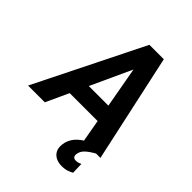

<svg xmlns="http://www.w3.org/2000/svg" viewBox="-285 -848 1191 1191"><g transform="rotate(45 311.0 -252.5)"><path d="M505.4 120.1Q518.6 120.1 528.1 116.7Q537.6 113.3 544.4 109.9L546.9 184.6Q534.2 192.4 514.6 199.2Q495.1 206.1 466.3 206.1Q437.5 206.1 415 194.6Q392.6 183.1 381.6 160.6Q370.6 138.2 375.5 105Q379.4 76.2 397.2 48.6Q415 21 453.6 -3.9L427.7 -149.4H182.6L113.8 0H-33.2L320.3 -710.9H446.8L601.6 0H563.5Q526.4 20.5 504.6 41Q482.9 61.5 479.5 87.9Q477.5 101.6 483.2 110.8Q488.8 120.1 505.4 120.1ZM235.4 -264.2H407.2L358.9 -532.7Z"/></g></svg>

Font: Robert Sans ExtraBold
Style: Italic
Weight: 800
Italic angle: -8°
Designer: Christian Robertson (extended by Adam Twardoch)
Foundry: Google
Version: Version 12.135;April 2, 2019;FontCreator 11.5.0.2425 64-bit;